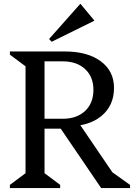

<svg xmlns="http://www.w3.org/2000/svg" viewBox="-20 -950 689 970"><path d="M30 0V-16L109 -75V-615L30 -674V-690H205V-75L284 -16V0ZM491 0 267 -329 374 -335 593 -13 509 -107 637 -16V0ZM170 -300V-350H297Q368 -350 410 -389.5Q452 -429 452 -496Q452 -562 410 -601Q368 -640 297 -640H142V-690H307Q422 -690 489 -640.5Q556 -591 556 -506Q556 -417 493 -364.5Q430 -312 322 -312H316V-300ZM241 -739 228 -753 385 -930H387L456 -847V-845Z"/></svg>

Font: Platypi Light
Style: Regular
Weight: 300
Designer: David Sargent
Foundry: Bolt Cutter Type
Version: Version 1.200